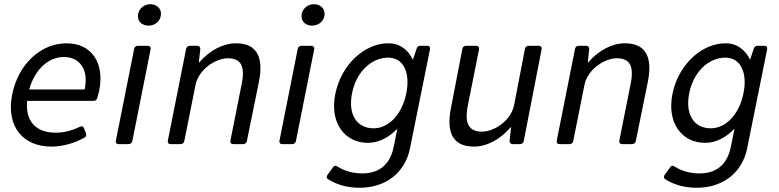

<svg xmlns="http://www.w3.org/2000/svg" viewBox="-20 -677 3660 902"><path d="M293 -473.6C170.9 -473.6 65.4 -375 37.1 -232.4C7.8 -83 87.9 11.7 220.7 11.7C277.3 11.7 333 -5.9 376 -30.3C384.8 -34.2 386.7 -42 383.8 -50.8L375 -73.2C371.1 -84 364.3 -85.9 354.5 -81.1C313.5 -61.5 278.3 -53.7 241.2 -53.7C147.5 -53.7 98.6 -108.4 107.4 -203.1H418.9C427.7 -203.1 434.6 -207 436.5 -215.8C440.4 -227.5 443.4 -240.2 446.3 -252.9C471.7 -379.9 411.1 -473.6 293 -473.6ZM377.9 -256.8H117.2C143.6 -350.6 207 -409.2 280.3 -409.2C353.5 -409.2 397.5 -352.5 377.9 -256.8Z M677.7 -556.6C710 -556.6 736.3 -580.1 736.3 -612.3C736.3 -640.6 712.9 -657.2 685.5 -657.2C654.3 -657.2 627.9 -632.8 627.9 -600.6C627.9 -572.3 651.4 -556.6 677.7 -556.6ZM538.1 0H584C592.8 0 599.6 -4.9 601.6 -13.7L687.5 -445.3C689.5 -456.1 683.6 -461.9 672.9 -461.9H627.9C619.1 -461.9 612.3 -457 610.4 -448.2L524.4 -16.6C522.5 -5.9 527.3 0 538.1 0Z M1088.9 -473.6C1028.3 -473.6 964.8 -440.4 916 -383.8H914.1L920.9 -445.3C921.9 -455.1 916 -461.9 906.2 -461.9H872.1C863.3 -461.9 856.4 -457 854.5 -448.2L768.6 -16.6C766.6 -5.9 771.5 0 782.2 0H828.1C836.9 0 843.8 -4.9 845.7 -13.7L898.4 -277.3C914.1 -355.5 998 -403.3 1049.8 -403.3C1112.3 -403.3 1132.8 -366.2 1115.2 -281.2L1062.5 -16.6C1060.5 -5.9 1065.4 0 1076.2 0H1122.1C1130.9 0 1137.7 -4.9 1139.6 -13.7L1196.3 -292C1219.7 -409.2 1186.5 -473.6 1088.9 -473.6Z M1446.3 -556.6C1478.5 -556.6 1504.9 -580.1 1504.9 -612.3C1504.9 -640.6 1481.4 -657.2 1454.1 -657.2C1422.9 -657.2 1396.5 -632.8 1396.5 -600.6C1396.5 -572.3 1419.9 -556.6 1446.3 -556.6ZM1306.6 0H1352.5C1361.3 0 1368.2 -4.9 1370.1 -13.7L1456.1 -445.3C1458 -456.1 1452.1 -461.9 1441.4 -461.9H1396.5C1387.7 -461.9 1380.9 -457 1378.9 -448.2L1293 -16.6C1291 -5.9 1295.9 0 1306.6 0Z M1937.5 -449.2 1919.9 -396.5C1897.5 -441.4 1861.3 -473.6 1803.7 -473.6C1697.3 -473.6 1585.9 -379.9 1555.7 -238.3C1526.4 -97.7 1601.6 -5.9 1708 -5.9C1760.7 -5.9 1807.6 -32.2 1846.7 -72.3L1829.1 14.6C1812.5 95.7 1761.7 137.7 1681.6 137.7C1641.6 137.7 1600.6 127.9 1565.4 105.5C1556.6 99.6 1549.8 100.6 1543.9 109.4L1518.6 144.5C1512.7 152.3 1513.7 160.2 1522.5 166C1566.4 192.4 1613.3 205.1 1669.9 205.1C1789.1 205.1 1882.8 136.7 1906.2 19.5L2000 -445.3C2002 -456.1 1997.1 -461.9 1986.3 -461.9H1955.1C1946.3 -461.9 1940.4 -458 1937.5 -449.2ZM1735.4 -74.2C1655.3 -74.2 1614.3 -140.6 1633.8 -238.3C1653.3 -338.9 1724.6 -406.2 1803.7 -406.2C1873 -406.2 1909.2 -339.8 1888.7 -238.3C1869.1 -140.6 1806.6 -74.2 1735.4 -74.2Z M2446.3 -448.2 2395.5 -184.6C2379.9 -105.5 2296.9 -58.6 2245.1 -58.6C2182.6 -58.6 2161.1 -95.7 2177.7 -180.7L2230.5 -445.3C2232.4 -456.1 2226.6 -461.9 2215.8 -461.9H2169.9C2161.1 -461.9 2154.3 -457 2152.3 -448.2L2098.6 -169.9C2075.2 -52.7 2108.4 11.7 2207 11.7C2266.6 11.7 2330.1 -21.5 2378.9 -79.1H2380.9L2374 -16.6C2373 -6.8 2378.9 0 2388.7 0H2422.9C2431.6 0 2438.5 -4.9 2440.4 -13.7L2524.4 -445.3C2526.4 -456.1 2520.5 -461.9 2509.8 -461.9H2463.9C2455.1 -461.9 2448.2 -457 2446.3 -448.2Z M2916 -473.6C2855.5 -473.6 2792 -440.4 2743.2 -383.8H2741.2L2748 -445.3C2749 -455.1 2743.2 -461.9 2733.4 -461.9H2699.2C2690.4 -461.9 2683.6 -457 2681.6 -448.2L2595.7 -16.6C2593.8 -5.9 2598.6 0 2609.4 0H2655.3C2664.1 0 2670.9 -4.9 2672.9 -13.7L2725.6 -277.3C2741.2 -355.5 2825.2 -403.3 2877 -403.3C2939.5 -403.3 2960 -366.2 2942.4 -281.2L2889.6 -16.6C2887.7 -5.9 2892.6 0 2903.3 0H2949.2C2958 0 2964.8 -4.9 2966.8 -13.7L3023.4 -292C3046.9 -409.2 3013.7 -473.6 2916 -473.6Z M3521.5 -449.2 3503.9 -396.5C3481.4 -441.4 3445.3 -473.6 3387.7 -473.6C3281.2 -473.6 3169.9 -379.9 3139.6 -238.3C3110.4 -97.7 3185.5 -5.9 3292 -5.9C3344.7 -5.9 3391.6 -32.2 3430.7 -72.3L3413.1 14.6C3396.5 95.7 3345.7 137.7 3265.6 137.7C3225.6 137.7 3184.6 127.9 3149.4 105.5C3140.6 99.6 3133.8 100.6 3127.9 109.4L3102.5 144.5C3096.7 152.3 3097.7 160.2 3106.4 166C3150.4 192.4 3197.3 205.1 3253.9 205.1C3373 205.1 3466.8 136.7 3490.2 19.5L3584 -445.3C3585.9 -456.1 3581.1 -461.9 3570.3 -461.9H3539.1C3530.3 -461.9 3524.4 -458 3521.5 -449.2ZM3319.3 -74.2C3239.3 -74.2 3198.2 -140.6 3217.8 -238.3C3237.3 -338.9 3308.6 -406.2 3387.7 -406.2C3457 -406.2 3493.2 -339.8 3472.7 -238.3C3453.1 -140.6 3390.6 -74.2 3319.3 -74.2Z"/></svg>

Font: Ed Sans Neue
Style: Italic
Weight: 400
Italic angle: -11°
Designer: Stephen Hutchings
Version: Version 1.004;PS 001.004;hotconv 1.0.88;makeotf.lib2.5.64775